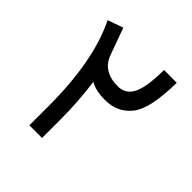

<svg xmlns="http://www.w3.org/2000/svg" viewBox="-176 -805 937 937"><g transform="rotate(45 292.0 -336.5)"><path d="M234.4 -377C258.3 -361.8 292.5 -354 336.4 -354C393.6 -353.5 439.5 -374.5 473.1 -417C506.8 -459 523.9 -540.5 525.4 -661.1L437.5 -661.6C437 -582.5 428.7 -526.9 412.1 -494.1C395.5 -461.4 369.6 -445.3 334.5 -445.3C265.1 -445.3 220.7 -473.1 200.7 -529.3L150.9 -667L70.8 -638.7C132.8 -513.2 163.6 -346.2 163.6 -137.7V-5.9H251V-136.2C251 -212.9 245.6 -293.5 234.4 -377Z"/></g></svg>

Font: Nahid
Style: Regular
Weight: 400
Foundry: DejaVu fonts team - Redesigned by Saber Rastikerdar
Version: Version 0.3.0